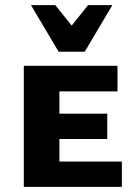

<svg xmlns="http://www.w3.org/2000/svg" viewBox="-20 -730 533 750"><path d="M73 0V-473H212V0ZM123 0V-99H456V0ZM123 -187V-286H399V-187ZM123 -373V-473H439V-373ZM209 -528 236 -600 324 -710H419L311 -528ZM209 -528 101 -710H196L285 -599L311 -528Z"/></svg>

Font: Ysabeau SC ExtraBold
Style: Regular
Weight: 800
Designer: Christian Thalmann (Catharsis Fonts)
Version: Version 2.001;gftools[0.9.30]; featfreeze: smcp